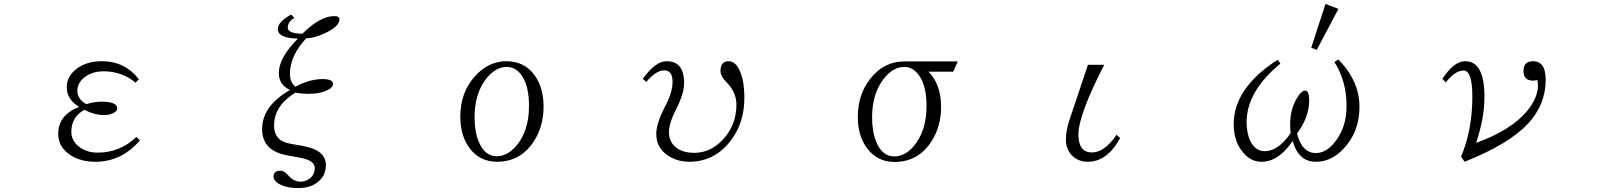

<svg xmlns="http://www.w3.org/2000/svg" viewBox="-20 -850 8040 966"><path d="M684.1 -144Q592.3 -36.1 460 -36.1Q389.2 -36.1 338.9 -66.9Q272.9 -107.4 272.9 -176.3Q272.9 -271.5 377.9 -312Q315.9 -350.1 315.9 -410.2Q315.9 -467.8 367.2 -504.9Q416 -542 492.2 -542Q608.9 -542 678.7 -451.2L662.1 -434.1Q594.2 -491.2 501 -491.2Q435.5 -491.2 395 -452.1Q369.1 -426.3 369.1 -393.1Q369.1 -351.6 414.1 -326.2Q453.1 -338.4 493.7 -338.4Q569.8 -338.4 569.8 -303.2Q569.8 -294.4 560.1 -287.1Q538.1 -271 504.9 -271Q455.6 -271 404.8 -297.4Q338.9 -262.7 338.9 -186Q338.9 -146 371.1 -117.2Q410.6 -82 470.7 -82Q584 -82 666 -161.1Z M1444.8 -776.9 1460.9 -759.8Q1427.7 -740.7 1427.7 -710.9Q1427.7 -681.6 1501 -680.2Q1591.3 -769 1661.1 -769Q1688 -769 1688 -753.9Q1688 -716.3 1612.8 -682.1Q1562.5 -658.2 1520 -657.2Q1439 -568.4 1439 -481Q1439 -433.1 1466.8 -414.1Q1538.1 -452.1 1602.5 -452.1Q1655.8 -452.1 1655.8 -428.2Q1655.8 -406.2 1612.8 -390.1Q1579.6 -377.9 1529.8 -377.9Q1501.5 -377.9 1465.8 -383.8Q1358.9 -317.9 1358.9 -217.8Q1358.9 -140.6 1439.9 -127L1502 -116.2Q1619.6 -95.2 1619.6 -20Q1619.6 36.1 1575.7 68.4Q1539.1 96.2 1479 96.2Q1416.5 96.2 1378.9 72.3Q1356 56.6 1356 39.1Q1356 8.8 1391.1 8.8Q1410.2 8.8 1432.6 34.7Q1458.5 64 1492.7 64Q1514.6 64 1532.7 51.8Q1563.5 32.7 1563.5 -4.9Q1563.5 -42.5 1492.7 -56.2L1426.8 -67.9Q1298.8 -90.8 1298.8 -200.2Q1298.8 -317.4 1439 -397Q1382.8 -424.3 1382.8 -481.9Q1382.8 -560.1 1479 -655.8Q1377.9 -657.7 1377.9 -704.1Q1377.9 -739.7 1444.8 -776.9Z M2527.8 -542Q2618.2 -542 2668.9 -472.2Q2714.8 -409.7 2714.8 -314Q2714.8 -216.3 2668 -142.1Q2600.6 -36.1 2481 -36.1Q2397.9 -36.1 2346.7 -99.1Q2295.9 -163.6 2295.9 -263.2Q2295.9 -385.3 2370.1 -466.8Q2437.5 -542 2527.8 -542ZM2529.8 -513.2Q2477.5 -513.2 2433.6 -462.9Q2367.7 -386.7 2367.7 -260.3Q2367.7 -186.5 2388.7 -137.2Q2418.5 -64 2479.5 -64Q2531.7 -64 2575.7 -113.8Q2641.6 -190.4 2641.6 -316.9Q2641.6 -413.1 2607.4 -466.3Q2577.1 -513.2 2529.8 -513.2Z M3213.9 -453.1Q3277.3 -542 3334 -542Q3421.9 -542 3421.9 -433.1Q3421.9 -377.9 3380.9 -298.8Q3345.7 -230.5 3345.7 -184.1Q3345.7 -138.7 3377.9 -110.8Q3412.1 -81.1 3472.7 -81.1Q3556.2 -81.1 3618.2 -148.9Q3685.1 -222.2 3685.1 -323.2Q3685.1 -384.3 3638.2 -433.1Q3605 -465.8 3605 -493.2Q3605 -542 3646 -542Q3678.2 -542 3699.2 -500Q3725.1 -448.2 3725.1 -356.9Q3725.1 -234.4 3659.2 -146Q3577.6 -36.1 3446.8 -36.1Q3399.9 -36.1 3359.9 -56.2Q3281.7 -95.2 3281.7 -176.3Q3281.7 -229.5 3328.6 -319.3Q3363.8 -386.2 3363.8 -438Q3363.8 -496.1 3321.8 -496.1Q3280.8 -496.1 3231.9 -438Z M4775.9 -489.3H4651.9Q4714.8 -424.8 4714.8 -312Q4714.8 -215.3 4668 -141.1Q4600.6 -35.2 4481 -35.2Q4396 -35.2 4344.7 -101.1Q4295.9 -163.6 4295.9 -262.2Q4295.9 -374.5 4358.9 -454.1Q4426.3 -541 4530.8 -541H4798.8ZM4529.8 -513.2Q4477.1 -513.2 4433.6 -462.4Q4367.7 -385.7 4367.7 -260.3Q4367.7 -187 4388.7 -136.2Q4418.5 -63 4479.5 -63Q4531.7 -63 4575.7 -112.8Q4641.6 -189.5 4641.6 -316.9Q4641.6 -413.6 4607.4 -465.3Q4576.2 -513.2 4529.8 -513.2Z M5453.6 -523.9H5535.6Q5405.8 -271.5 5405.8 -173.8Q5405.8 -83 5473.6 -83Q5537.6 -83 5597.7 -171.9L5615.7 -155.8Q5551.3 -36.1 5452.6 -36.1Q5404.3 -36.1 5372.6 -68.8Q5342.8 -100.6 5342.8 -146Q5342.8 -191.4 5359.9 -244.1Z M6421.9 -529.8Q6252 -390.1 6252 -235.4Q6252 -181.2 6270 -142.1Q6295.9 -89.4 6342.8 -89.4Q6412.1 -89.4 6474.1 -181.2Q6471.2 -195.8 6471.2 -226.1Q6471.2 -305.7 6510.3 -364.3Q6529.3 -394 6546.9 -394Q6566.9 -394 6566.9 -345.2Q6566.9 -261.2 6505.9 -178.2Q6530.3 -80.1 6600.1 -80.1Q6649.4 -80.1 6690.9 -128.9Q6754.9 -203.6 6754.9 -317.9Q6754.9 -441.4 6693.8 -538.1L6713.9 -550.8Q6819.8 -441.9 6819.8 -313Q6819.8 -186.5 6740.7 -103Q6679.7 -36.1 6600.1 -36.1Q6512.7 -36.1 6483.9 -141.1Q6413.6 -36.1 6327.1 -36.1Q6273.4 -36.1 6234.9 -82Q6187 -137.7 6187 -225.1Q6187 -407.7 6409.2 -549.8ZM6648.9 -830.1 6713.9 -805.2 6605 -599.1 6577.1 -609.9Z M7236.8 -453.1Q7295.4 -542 7351.6 -542Q7448.7 -542 7448.7 -363.3Q7448.7 -255.9 7406.7 -131.3Q7582.5 -194.3 7663.6 -292Q7717.8 -358.4 7717.8 -420.4Q7717.8 -429.7 7714.8 -447.3Q7700.2 -444.3 7692.9 -444.3Q7645 -444.3 7645 -493.2Q7645 -542 7692.9 -542Q7756.8 -542 7756.8 -448.2Q7756.8 -324.7 7668.9 -229Q7571.8 -124.5 7348.6 -36.1L7331.1 -62Q7387.7 -195.8 7387.7 -364.3Q7387.7 -495.1 7343.8 -495.1Q7300.3 -495.1 7253.9 -435.1Z"/></svg>

Font: I.Ming
Style: Regular
Weight: 400
Designer: Ichiten Fonts Project
Version: Version 6.11; Dec 27, 2019